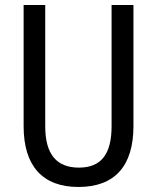

<svg xmlns="http://www.w3.org/2000/svg" viewBox="-20 -734 625 764"><path d="M511 -232V-714H424V-232C424 -121 383 -67 294 -67C206 -67 160 -119 160 -231V-714H74V-232C74 -73 150 10 292 10C438 10 511 -75 511 -232Z"/></svg>

Font: Noto Sans Bengali Condensed
Style: Regular
Weight: 400
Width: 3
Designer: Jelle Bosma - Monotype Design Team
Foundry: Monotype Imaging Inc.
Version: Version 2.003